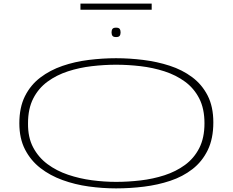

<svg xmlns="http://www.w3.org/2000/svg" viewBox="-20 -1032 1287 1062"><path d="M622 10Q547 10 471 -0.5Q395 -11 326 -36Q257 -61 203.5 -102.5Q150 -144 118.5 -205Q87 -266 87 -350Q87 -438 118 -500Q149 -562 203 -603Q257 -644 325.5 -667.5Q394 -691 470.5 -700.5Q547 -710 622 -710Q696 -710 772.5 -700.5Q849 -691 918.5 -668.5Q988 -646 1042.5 -605.5Q1097 -565 1128.5 -503.5Q1160 -442 1160 -355Q1160 -265 1129 -201.5Q1098 -138 1044.5 -96.5Q991 -55 922 -32Q853 -9 776 0.5Q699 10 622 10ZM622 -26Q688 -26 757 -34Q826 -42 889.5 -62.5Q953 -83 1003 -119.5Q1053 -156 1082 -212.5Q1111 -269 1111 -350Q1111 -431 1082 -487.5Q1053 -544 1003 -580.5Q953 -617 889.5 -637.5Q826 -658 757 -666Q688 -674 622 -674Q557 -674 488 -666Q419 -658 356 -637.5Q293 -617 243 -580.5Q193 -544 164 -487.5Q135 -431 135 -350Q134 -272 163.5 -216.5Q193 -161 243 -124Q293 -87 356.5 -65.5Q420 -44 488.5 -35Q557 -26 622 -26ZM622 -827Q607 -827 602 -834Q597 -841 597 -853Q597 -865 602 -872Q607 -879 622 -879Q637 -879 642 -872Q647 -865 647 -853Q647 -841 642 -834Q637 -827 622 -827ZM425 -978V-1012H819V-978Z"/></svg>

Font: Georama ExtraExtended ExtraLight
Style: Regular
Weight: 200
Width: 8
Designer: Jean-Baptiste Levee
Foundry: Production Type
Version: Version 1.000